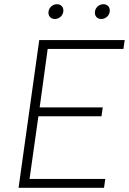

<svg xmlns="http://www.w3.org/2000/svg" viewBox="-20 -890 611 910"><path d="M166 -700H571L565 -658H206L168 -381H467L461 -339H162L120 -42H479L473 0H68ZM240 -800Q225 -800 216.5 -810Q208 -820 210 -835Q212 -850 223.5 -860Q235 -870 250 -870Q265 -870 273.5 -860Q282 -850 280 -835Q278 -820 266.5 -810Q255 -800 240 -800ZM460 -800Q445 -800 436.5 -810Q428 -820 430 -835Q432 -850 443.5 -860Q455 -870 470 -870Q485 -870 493.5 -860Q502 -850 500 -835Q498 -820 486.5 -810Q475 -800 460 -800Z"/></svg>

Font: Retni Sans Light
Style: Italic
Weight: 300
Italic angle: -8°
Designer: Vitaly Kuzmin
Foundry: ParaType Ltd.
Version: Version 1.00;June 10, 2019;FontCreator 11.5.0.2425 64-bit; t